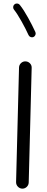

<svg xmlns="http://www.w3.org/2000/svg" viewBox="-20 -1057 272 1113"><path d="M109.4 36.6Q94.2 36.1 83.7 25.1Q73.2 14.2 73.2 -1L90.3 -665.5Q90.8 -680.7 101.8 -691.2Q112.8 -701.7 127.9 -701.2Q143.1 -700.7 153.6 -689.9Q164.1 -679.2 163.6 -664.1L146.5 0.5Q146 15.6 135.3 26.1Q124.5 36.6 109.4 36.6ZM64.5 -1032.2Q71.3 -1037.6 80.3 -1036.6Q89.4 -1035.6 94.7 -1028.8Q118.2 -999 142.8 -954.3Q167.5 -909.7 185.1 -871.1Q188.5 -863.3 185.3 -854.7Q182.1 -846.2 173.8 -842.3Q166 -838.9 157.5 -842.3Q148.9 -845.7 145.5 -853.5Q128.9 -890.1 104.7 -933.3Q80.6 -976.6 60.5 -1002Q55.2 -1008.8 56.4 -1017.8Q57.6 -1026.9 64.5 -1032.2Z"/></svg>

Font: Mikhak Regular
Style: Regular
Weight: 400
Designer: Amin Abedi
Version: Version 3.3